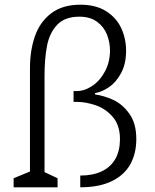

<svg xmlns="http://www.w3.org/2000/svg" viewBox="-20 -797 660 817"><path d="M38 -38.5 119 -72 107.5 -45V-507Q107.5 -582.5 128.8 -643.2Q150 -704 198 -740.5Q246 -777 322.5 -777Q388 -777 431.8 -749.2Q475.5 -721.5 496 -677Q516.5 -632.5 516.5 -581Q516.5 -525 495.2 -485.8Q474 -446.5 443.2 -425.8Q412.5 -405 384.5 -401V-395Q422.5 -390 461.8 -372Q501 -354 530.5 -313Q560 -272 560 -205Q560 -143.5 534.2 -97.5Q508.5 -51.5 455 -25.8Q401.5 0 321.5 0V-50Q375.5 -50 413.5 -68.2Q451.5 -86.5 471 -121.2Q490.5 -156 490.5 -205Q490.5 -264 459.8 -299.5Q429 -335 386.8 -349.2Q344.5 -363.5 306.5 -363.5H293V-409.5H306.5Q340 -409.5 373 -431.8Q406 -454 427 -493.8Q448 -533.5 448 -582.5Q448 -617 435.2 -649.8Q422.5 -682.5 393.2 -704.2Q364 -726 317.5 -726Q256.5 -726 224 -692.2Q191.5 -658.5 180.5 -604Q169.5 -549.5 169.5 -472.5V-40L154 -72L225 -38.5V0H38Z"/></svg>

Font: Monaspace Xenon Var ExtraLight
Style: Regular
Weight: 200
Designer: Riley Cran and the Lettermatic Team
Version: Version 1.200 (Monaspace Xenon Var)